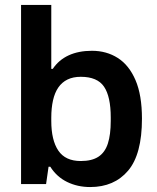

<svg xmlns="http://www.w3.org/2000/svg" viewBox="-20 -743 632 775"><path d="M344 12Q293 12 251 -8.5Q209 -29 183 -70H176L166 0H65V-723H187V-465H193Q217 -501 257 -519.5Q297 -538 351 -538Q410 -538 455.5 -509Q501 -480 527 -419.5Q553 -359 553 -264Q553 -120 497 -54Q441 12 344 12ZM306 -93Q351 -93 377.5 -110.5Q404 -128 415.5 -164Q427 -200 427 -255V-269Q427 -353 400 -393Q373 -433 306 -433Q275 -433 252.5 -422Q230 -411 215.5 -390Q201 -369 194 -338Q187 -307 187 -268V-255Q187 -177 215.5 -135Q244 -93 306 -93Z"/></svg>

Font: Archivo Variable SemiBold
Style: Regular
Weight: 600
Designer: Hector Gatti
Foundry: Omnibus-Type
Version: Version 2.001